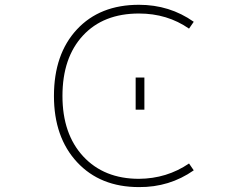

<svg xmlns="http://www.w3.org/2000/svg" viewBox="-20 -762 1040 794"><path d="M761.7 -85.9 781.2 -57.6Q680.7 12.7 554.7 11.7Q394.5 11.7 298.8 -91.3Q203.1 -194.3 203.1 -365.2Q203.1 -538.1 297.9 -640.1Q392.6 -742.2 554.7 -742.2Q681.6 -742.2 781.2 -671.9L761.7 -643.6Q671.9 -706.1 554.7 -706.1Q407.2 -706.1 322.8 -614.7Q238.3 -523.4 238.3 -365.2Q238.3 -208 324.2 -115.2Q410.2 -22.5 554.7 -22.5Q669.9 -23.4 761.7 -85.9ZM541 -308.6V-441.4H577.1V-308.6Z"/></svg>

Font: Gen Shin Gothic Monospace ExtraLight
Style: Regular
Weight: 200
Designer: [Source Han Sans]
Ryoko NISHIZUKA  (kana & ideographs); Paul D. Hunt (Latin, Greek & Cyrillic); Wenlong ZHANG  (bopomofo
Version: Version 1.002.20150607